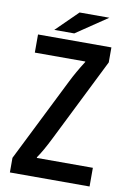

<svg xmlns="http://www.w3.org/2000/svg" viewBox="-98 -939 696 1023"><g transform="rotate(10 250.0 -427.0)"><path d="M247.6 -878.9H408.7L238.8 -764.2H130.9ZM49.8 -725.1H446.8V-644L222.7 -194.3Q185.1 -118.7 157.7 -80.1V-76.2H460.9V24.9H29.8V-54.2L254.9 -504.9Q283.7 -563 322.8 -624V-627H49.8Z"/></g></svg>

Font: BIZ UDGothic
Style: Bold
Weight: 700
Monospace: yes
Designer: TypeBank Co., Ltd.
Foundry: Morisawa Inc.
Version: Version 1.05